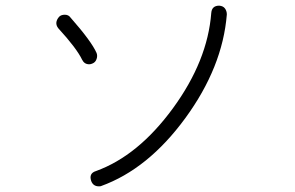

<svg xmlns="http://www.w3.org/2000/svg" viewBox="-20 -687 1040 678"><path d="M295 -460Q278 -460 270 -476Q251 -516 186 -587Q178 -597 179 -607.5Q180 -618 189 -628Q196 -635 209 -635Q222 -635 229 -625Q303 -541 321 -500Q325 -490 321 -478.5Q317 -467 307 -463Q301 -460 295 -460ZM329 -29Q309 -29 302 -48Q293 -75 319 -83Q468 -137 590.5 -304.5Q713 -472 726 -641Q728 -667 754 -667Q768 -666 774.5 -657Q781 -648 781 -636Q766 -450 634.5 -270Q503 -90 337 -30Q336 -29 329 -29Z"/></svg>

Font: Shin Retro Maru Gothic Regular
Style: Regular
Weight: 400
Designer: Iose
Foundry: Typographish
Version: Version 1.002